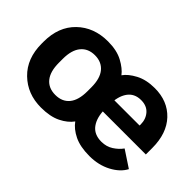

<svg xmlns="http://www.w3.org/2000/svg" viewBox="-83 -812 1109 1109"><g transform="rotate(45 471.5 -257.5)"><path d="M184.1 -273.7Q184.1 -345.5 215 -382.7Q245.8 -419.9 300.8 -419.9Q355.5 -419.9 386.4 -382.8Q417.2 -345.7 417.2 -273.7V-241.9Q417.2 -169.7 387 -132.6Q356.7 -95.5 300.8 -95.5Q244.9 -95.5 214.5 -132.7Q184.1 -169.9 184.1 -241.9ZM490.7 -446Q467.5 -477.3 419.1 -503.5Q370.6 -529.8 297.9 -529.8Q182.6 -529.8 109.1 -458.5Q35.6 -387.2 35.6 -265.6V-250Q35.6 -128.4 109.3 -56.9Q182.9 14.6 293.5 14.6Q368.2 14.6 416.6 -9.3Q465.1 -33.2 490.7 -68.8Q516.1 -33 565.1 -9Q614 14.9 689.9 14.9Q763.7 14.9 821.9 -15.7Q880.1 -46.4 904.5 -93L802.7 -160.2Q783.9 -133.5 752.4 -113Q720.9 -92.5 679.7 -92.5Q620.1 -92.5 590.8 -132.9Q561.5 -173.3 561.5 -242.4V-273.4Q561.5 -344.2 589.8 -384.8Q618.2 -425.3 672.6 -425.3Q719.5 -425.3 744.9 -395.9Q770.3 -366.5 770.3 -323.7L770 -314.9H516.1V-222.2H913.8V-274.2Q913.8 -394 849.6 -462Q785.4 -530 679.7 -530Q610.8 -530 562 -504.2Q513.2 -478.3 490.7 -446Z"/></g></svg>

Font: Roboto Flex
Style: Regular
Weight: 400
Designer: Berlow after Robertson
Foundry: Google
Version: Version 3.200;gftools[0.9.32]